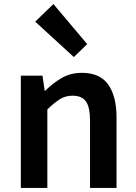

<svg xmlns="http://www.w3.org/2000/svg" viewBox="-20 -929 672 949"><path d="M83 0V-555H190L201 -480H203Q240 -517 284 -543Q328 -569 385 -569Q474 -569 515 -511Q556 -453 556 -348V0H425V-331Q425 -400 404.5 -428Q384 -456 339 -456Q303 -456 275.5 -438.5Q248 -421 214 -388V0ZM345 -647 154 -822 244 -909 411 -711Z"/></svg>

Font: Noto Sans HK SemiBold
Style: Regular
Weight: 600
Version: Version 2.004-H2;hotconv 1.0.118;makeotfexe 2.5.65603